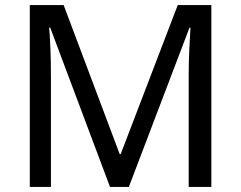

<svg xmlns="http://www.w3.org/2000/svg" viewBox="-20 -734 947 754"><path d="M412 0 177 -626H173Q176 -595 178 -542.5Q180 -490 180 -433V0H97V-714H230L450 -129H454L678 -714H810V0H721V-439Q721 -491 723.5 -542Q726 -593 728 -625H724L486 0Z"/></svg>

Font: Noto Sans Tagbanwa
Style: Regular
Weight: 400
Designer: Monotype Design Team
Foundry: Monotype Imaging Inc.
Version: Version 2.001; ttfautohint (v1.8.4.7-5d5b)